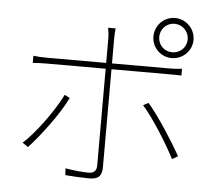

<svg xmlns="http://www.w3.org/2000/svg" viewBox="-57 -896 1114 987"><g transform="rotate(5 500.0 -402.0)"><path d="M734 -728C734 -769 766 -802 807 -802C848 -802 881 -769 881 -728C881 -687 848 -655 807 -655C766 -655 734 -687 734 -728ZM704 -728C704 -671 750 -625 807 -625C864 -625 911 -671 911 -728C911 -785 864 -832 807 -832C750 -832 704 -785 704 -728ZM303 -375 276 -389C239 -312 148 -184 82 -125L111 -105C170 -168 264 -292 303 -375ZM709 -385 682 -371C739 -307 818 -179 854 -108L884 -125C844 -197 765 -321 709 -385ZM98 -575V-538C123 -540 141 -541 172 -541H474V-528C474 -480 474 -113 474 -42C474 -15 461 -1 433 -1C405 -1 358 -5 313 -13L315 22C346 25 406 28 437 28C487 28 504 10 504 -37C504 -96 504 -446 504 -528V-541H801C822 -541 843 -541 865 -540V-575C842 -572 819 -571 800 -571H504V-697C504 -715 505 -738 507 -752H468C471 -740 474 -715 474 -697V-571H171C139 -571 124 -572 98 -575Z"/></g></svg>

Font: Noto Sans CJK HK Thin
Style: Regular
Weight: 100
Designer: Ryoko NISHIZUKA 西塚涼子 (kana, bopomofo & ideographs); Paul D. Hunt (Latin, Greek & Cyrillic); Sandoll Communications 산돌커뮤니
Foundry: Adobe
Version: Version 2.004;hotconv 1.0.118;makeotfexe 2.5.65603